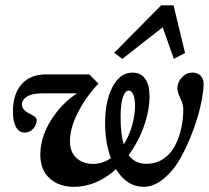

<svg xmlns="http://www.w3.org/2000/svg" viewBox="-20 -702 797 733"><path d="M446.8 -477.1 416 -500.5 595.2 -681.6H642.6L686.5 -499.5L643.6 -477.5L601.1 -597.7ZM262.2 11.2Q205.1 11.2 169.4 -21.2Q133.8 -53.7 133.8 -111.8Q133.8 -148.9 148.2 -189.5Q162.6 -230 195.3 -272.7Q228 -315.4 274.4 -345.7H140.6Q102.5 -345.7 83 -333.3Q63.5 -320.8 63.5 -303.2Q63.5 -292 72.3 -282.7Q81.1 -273.4 91.8 -268.6Q102.5 -263.7 111.3 -257.3Q120.1 -251 120.1 -244.6Q120.1 -225.6 106.9 -210.7Q93.8 -195.8 74.7 -195.8Q52.7 -195.8 41 -217Q29.3 -238.3 29.3 -275.4Q29.3 -342.8 62.5 -380.4Q95.7 -418 155.3 -418H320.8L356 -382.8Q309.6 -334.5 278.3 -274.2Q247.1 -213.9 247.1 -163.1Q247.1 -121.1 271.7 -98.9Q296.4 -76.7 334 -76.2Q371.1 -76.2 403.3 -98.1Q381.3 -157.7 381.3 -231.9Q381.3 -316.9 409.9 -370.8Q438.5 -424.8 485.8 -424.8Q516.6 -424.8 533.7 -402.1Q550.8 -379.4 550.8 -335.4Q550.8 -279.8 529.5 -220Q508.3 -160.2 471.2 -109.9Q495.1 -76.7 538.6 -76.7Q575.2 -76.7 603.3 -95.2Q631.3 -113.8 647.5 -144.5Q663.6 -175.3 671.6 -210.9Q679.7 -246.6 679.7 -284.7Q679.7 -303.7 668.5 -326.9Q657.2 -350.1 657.2 -365.7Q657.2 -387.2 674.1 -406Q690.9 -424.8 715.3 -424.8Q733.9 -424.8 745.6 -413.3Q757.3 -401.9 757.3 -382.3Q757.3 -353 747.3 -305.7Q737.3 -258.3 717 -203.4Q696.8 -148.4 670.4 -100.6Q644 -52.7 606.2 -20.8Q568.4 11.2 528.3 11.2Q463.9 11.2 422.9 -56.2Q348.1 11.2 262.2 11.2ZM440.4 -254.4Q440.4 -189.9 452.6 -150.9Q473.1 -183.6 484.4 -223.6Q495.6 -263.7 495.6 -299.8Q495.6 -324.2 489 -340.1Q482.4 -356 471.2 -356Q457.5 -356 449 -330.3Q440.4 -304.7 440.4 -254.4Z"/></svg>

Font: Elstob 18pt
Style: Bold Italic
Weight: 700
Italic angle: -20°
Designer: Peter S. Baker
Version: Version 1.015